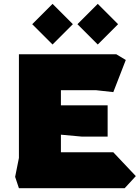

<svg xmlns="http://www.w3.org/2000/svg" viewBox="-20 -995 738 1015"><path d="M80 0 60 -60 80 -160V-708H595L645 -678L579 -508L489 -518H302V-438H549V-273H411L302 -283V-190H579L698 -64L639 0ZM257.8 -759.7 150.3 -867.1 257.8 -974.6 365.2 -867.1ZM496.8 -759.7 389.3 -867.1 496.8 -974.6 604.2 -867.1Z"/></svg>

Font: Rowdies
Style: Bold
Weight: 700
Designer: Jaikishan Patel
Version: Version 1.000; ttfautohint (v1.8.3)